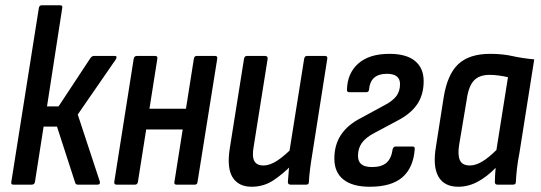

<svg xmlns="http://www.w3.org/2000/svg" viewBox="-20 -703 2059 731"><path d="M418 -490Q423 -490 423.5 -486Q424 -482 421 -477L276 -267L360 -12Q363 0 351 0H276Q268 0 266 -8L197 -221H146L113 -10Q111 0 101 0H31Q21 0 23 -10L128 -673Q130 -683 139 -683H209Q219 -683 217 -673L159 -298H203L325 -483Q331 -490 337 -490Z M652 0Q642 0 644 -10L718 -479Q720 -490 728 -490H799Q809 -490 807 -479L732 -10Q731 0 722 0ZM424 0Q414 0 415 -10L489 -479Q491 -490 501 -490H571Q581 -490 579 -479L505 -10Q503 0 494 0ZM524 -210 537 -289H704L691 -210Z M938 8Q888 8 865.5 -28Q843 -64 855 -139L909 -479Q911 -490 920 -490H989Q1000 -490 999 -479L946 -146Q939 -108 948 -90.5Q957 -73 983 -73Q1008 -73 1036.5 -92Q1065 -111 1098 -145L1095 -79Q1058 -41 1021 -16.5Q984 8 938 8ZM1087 0Q1076 0 1076 -10Q1077 -29 1079.5 -53.5Q1082 -78 1084 -96L1081 -121L1138 -479Q1140 -490 1149 -490H1217Q1228 -490 1226 -479L1170 -123Q1164 -87 1160.5 -59.5Q1157 -32 1156 -10Q1156 0 1146 0Z M1388 8Q1322 8 1287.5 -19.5Q1253 -47 1253 -99Q1253 -152 1278.5 -190Q1304 -228 1353 -253L1445 -303Q1474 -318 1488.5 -336.5Q1503 -355 1503 -383Q1503 -422 1453 -422Q1390 -422 1385 -362Q1384 -352 1375 -352H1309Q1300 -352 1301 -363Q1303 -425 1344.5 -461.5Q1386 -498 1463 -498Q1527 -498 1560 -471Q1593 -444 1593 -394Q1593 -342 1568 -305.5Q1543 -269 1492 -243L1404 -196Q1372 -179 1357.5 -158.5Q1343 -138 1343 -110Q1343 -88 1356 -77.5Q1369 -67 1397 -67Q1432 -67 1451 -83Q1470 -99 1475 -135Q1478 -145 1485 -145H1552Q1560 -145 1559 -135Q1554 -65 1512.5 -28.5Q1471 8 1388 8Z M1725 8Q1671 8 1649 -31Q1627 -70 1640 -146L1669 -331Q1683 -420 1725 -459Q1767 -498 1846 -498Q1893 -498 1931 -489.5Q1969 -481 2014 -477L1958 -123Q1951 -87 1948 -59.5Q1945 -32 1944 -10Q1944 0 1933 0H1874Q1864 0 1864 -10Q1864 -23 1865 -36.5Q1866 -50 1867 -64Q1834 -30 1798.5 -11Q1763 8 1725 8ZM1769 -73Q1791 -73 1816 -88Q1841 -103 1870 -132L1914 -409Q1898 -413 1879 -415.5Q1860 -418 1844 -418Q1805 -418 1784.5 -396.5Q1764 -375 1757 -324L1728 -151Q1722 -113 1731 -93Q1740 -73 1769 -73Z"/></svg>

Font: Sofia Sans Condensed SemiBold
Style: Italic
Weight: 600
Italic angle: -9°
Version: Version 4.100